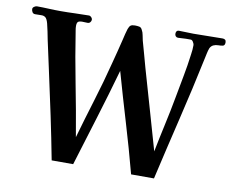

<svg xmlns="http://www.w3.org/2000/svg" viewBox="-80 -838 1160 950"><g transform="rotate(10 500.0 -363.5)"><path d="M982 -717Q982 -734 964 -734Q927 -734 891 -733Q855 -732 818 -732Q800 -732 781.5 -733Q763 -734 745 -734Q730 -734 730 -716Q730 -709 734.5 -704Q739 -699 746 -699Q757 -699 766.5 -700Q776 -701 786 -701Q792 -701 798 -701Q804 -701 810 -701Q817 -701 822.5 -691.5Q828 -682 828 -677Q828 -665 827 -652.5Q826 -640 824 -628Q817 -573 806.5 -518Q796 -463 786 -408Q773 -337 757.5 -266.5Q742 -196 728 -125Q699 -226 670.5 -325.5Q642 -425 613 -525Q604 -558 595 -590.5Q586 -623 577 -655Q574 -667 571.5 -681.5Q569 -696 563 -706Q558 -718 548 -720Q538 -722 526 -722Q511 -722 504.5 -717Q498 -712 493 -698Q489 -685 485.5 -671.5Q482 -658 479 -644Q471 -613 463.5 -581.5Q456 -550 447 -518Q422 -420 392 -322.5Q362 -225 334 -127Q312 -258 286.5 -388Q261 -518 241 -648Q240 -653 239.5 -658.5Q239 -664 239 -669Q239 -684 244.5 -689.5Q250 -695 266 -695Q273 -695 279.5 -694.5Q286 -694 293 -694Q301 -694 306 -700Q311 -706 311 -713Q311 -719 305.5 -725Q300 -731 293 -731Q258 -731 222.5 -729.5Q187 -728 151 -728Q121 -728 91 -729.5Q61 -731 32 -731Q26 -731 18.5 -726Q11 -721 11 -714Q11 -706 15.5 -698.5Q20 -691 30 -691Q48 -691 60.5 -691.5Q73 -692 81.5 -685.5Q90 -679 96 -657Q101 -638 105 -617.5Q109 -597 113 -577L145 -430Q169 -321 192 -212Q215 -103 236 7H344Q382 -117 420 -240.5Q458 -364 493 -488Q528 -364 565 -241Q602 -118 635 7H750Q786 -150 823.5 -306Q861 -462 894 -619Q897 -632 900 -647Q903 -662 908 -675Q914 -687 925 -692Q936 -697 949 -697Q960 -697 971 -699Q982 -701 982 -717Z"/></g></svg>

Font: UoqMunThenKhung
Style: Regular
Weight: 400
Designer: Font-Kai, 金井和夫, 宇文滿月
Foundry: Kazuo Kanai, Moonlit Owen
Version: Version 1.197